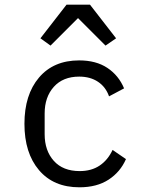

<svg xmlns="http://www.w3.org/2000/svg" viewBox="-20 -785 640 817"><path d="M84 -258Q84 -382 146 -455Q208 -528 317 -528Q389 -528 437 -496Q485 -464 508 -409L444 -375Q430 -415 397 -437Q364 -459 317 -459Q248 -459 209 -415.5Q170 -372 170 -302V-214Q170 -144 209 -100.5Q248 -57 319 -57Q369 -57 404 -80.5Q439 -104 459 -147L516 -108Q492 -53 442 -20.5Q392 12 318 12Q208 12 146 -61Q84 -134 84 -258ZM363 -765 474 -622 429 -591 312 -708 195 -591 152 -622 263 -765Z"/></svg>

Font: iA Writer Duo V
Style: Regular
Weight: 400
Designer: Mike Abbink, Paul van der Laan, Pieter van Rosmalen, Oliver Reichenstein
Foundry: Information Architects Inc.
Version: Version 2.000